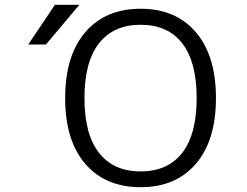

<svg xmlns="http://www.w3.org/2000/svg" viewBox="-20 -777 1040 807"><path d="M746.1 -134.8Q806.6 -212.9 806.6 -364.7Q806.6 -516.6 746.1 -594.7Q685.5 -672.9 571.3 -672.9Q457 -672.9 396 -594.7Q335 -516.6 335 -364.7Q335 -212.9 396 -134.8Q457 -56.6 571.3 -56.6Q685.5 -56.6 746.1 -134.8ZM210.9 -756.8H313.5L172.9 -589.8H98.6ZM571.3 9.8Q422.9 9.8 338.4 -88.4Q253.9 -186.5 253.9 -364.7Q253.9 -543 338.4 -641.6Q422.9 -740.2 571.3 -740.2Q718.8 -740.2 803.2 -641.6Q887.7 -543 887.7 -364.7Q887.7 -186.5 803.2 -88.4Q718.8 9.8 571.3 9.8Z"/></svg>

Font: Gen Shin Gothic Monospace Normal
Style: Regular
Weight: 350
Designer: [Source Han Sans]
Ryoko NISHIZUKA  (kana & ideographs); Paul D. Hunt (Latin, Greek & Cyrillic); Wenlong ZHANG  (bopomofo
Version: Version 1.002.20150607